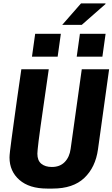

<svg xmlns="http://www.w3.org/2000/svg" viewBox="-20 -1090 656 1120"><path d="M255 10Q151 10 93.2 -40.5Q35.5 -91 35.5 -171.5Q35.5 -183 38.5 -209.2Q41.5 -235.5 47.2 -277.8Q53 -320 61 -379Q69 -438 79.8 -514.5Q90.5 -591 104.5 -686H264.5Q247.5 -568.5 235.8 -487Q224 -405.5 216.5 -352.2Q209 -299 205.2 -267.5Q201.5 -236 199.8 -219.2Q198 -202.5 198 -193.5Q198 -153.5 221 -134.8Q244 -116 282.5 -116Q329.5 -116 357.5 -144.8Q385.5 -173.5 392 -221.5L457 -686H616.5L551.5 -218.5Q537 -114 471.8 -52Q406.5 10 287 10ZM343 -945 452.5 -1070H594.7L596 -1067L457 -945ZM166.5 -759.5 185.2 -893H335L316.3 -759.5ZM427.5 -759.5 446.2 -893H596L577.3 -759.5Z"/></svg>

Font: Chivo Mono Medium
Style: Italic
Weight: 500
Italic angle: -8.05°
Monospace: yes
Designer: Hector Gatti
Foundry: Omnibus-Type
Version: Version 1.008